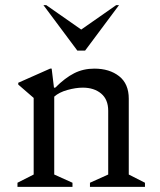

<svg xmlns="http://www.w3.org/2000/svg" viewBox="-20 -727 622 747"><path d="M48 0V-16L111 -48V-346L51 -398V-405L175 -460H181L190 -386H195Q233 -424 268.5 -442Q304 -460 347 -460Q406 -460 443.5 -430.5Q481 -401 481 -343V-48L544 -16V0H330V-16L401 -48V-296Q401 -340 373.5 -363Q346 -386 302 -386Q275 -386 242.5 -377Q210 -368 191 -351V-48L262 -16V0ZM281 -530 149 -707H160L296 -612L432 -707H443L311 -530Z"/></svg>

Font: Spectral
Style: Regular
Weight: 400
Designer: Jean-Baptiste Levee
Foundry: Production Type
Version: Version 2.001